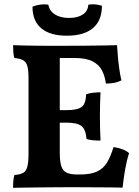

<svg xmlns="http://www.w3.org/2000/svg" viewBox="-20 -895 665 918"><path d="M42.4 -679Q62.1 -678 91.1 -677.5Q120.2 -677 152.5 -676.5Q184.8 -676 214.9 -676Q244.9 -676 265.8 -676V-166.2Q265.8 -124.5 272.8 -101.6Q279.8 -78.8 298.2 -69.7Q316.6 -60.7 350 -60.7L327.5 0Q300.6 0 259.9 0.3Q219.2 0.5 176 1Q132.7 1.5 96.6 2Q60.4 2.5 42.4 3Q42.4 -15.2 43.9 -31.2Q45.5 -47.1 49 -58.3Q76 -60.3 90.7 -68.5Q105.5 -76.8 110.9 -98.9Q116.4 -120.9 116.4 -163.6V-518.7Q116.4 -558.5 110.9 -578.5Q105.5 -598.6 90.7 -606.9Q76 -615.2 48.5 -617.7Q44.9 -629.4 43.7 -647.1Q42.4 -664.9 42.4 -679ZM522.8 -191.9Q547.2 -188.4 566.6 -180.8Q586 -173.2 597.1 -162.7Q586.1 -128.7 578.3 -84.5Q570.6 -40.3 566.1 2Q541.9 1 502.6 1Q463.3 1 417.6 0.5Q371.9 0 327.5 0L350 -60.7H361.7Q413.9 -60.7 444.1 -74.9Q474.4 -89.1 491.8 -118.2Q509.3 -147.2 522.8 -191.9ZM460.6 -453.7Q459.6 -429.2 458.6 -401Q457.6 -372.7 457.6 -340.5Q457.6 -306.1 458.6 -276.5Q459.6 -246.8 460.6 -222.9Q439.8 -222.9 423.8 -224.4Q407.9 -226 393.7 -230.5Q389.7 -276.8 369.4 -292.7Q349 -308.6 296.4 -308.6H232.2V-368.3H296.4Q351.6 -368.3 371.2 -384.3Q390.7 -400.3 391.7 -444Q406.8 -449.6 424.9 -451.6Q442.9 -453.7 460.6 -453.7ZM539.5 -679Q540.9 -655.4 543.7 -624.3Q546.4 -593.3 550.7 -563.4Q554.9 -533.6 560.5 -510.6Q546.7 -503.6 529 -499.5Q511.2 -495.4 486.2 -495.4Q482.1 -529 468.4 -556.7Q454.7 -584.4 423.8 -601.1Q393 -617.7 335.8 -617.7H232.8L260.6 -676Q337.5 -676 391.1 -676.5Q444.7 -677 481 -677.7Q517.2 -678.5 539.5 -679ZM467.3 -867.1Q467.3 -796.9 424.4 -760.6Q381.5 -724.3 299.6 -724.3Q219.7 -724.3 177.5 -759.6Q135.3 -794.9 135.3 -863.1Q151.1 -869.7 171.4 -872.7Q191.8 -875.7 211.2 -872.6Q216.6 -842.4 243 -825.8Q269.3 -809.2 310.7 -809.2Q351.5 -809.2 376.1 -825.8Q400.7 -842.4 402.2 -872.6Q420 -875.7 437 -873.9Q454.1 -872.2 467.3 -867.1Z"/></svg>

Font: Vollkorn
Style: Regular
Weight: 400
Designer: Friedrich Althausen
Foundry: Friedrich Althausen
Version: Version 5.001